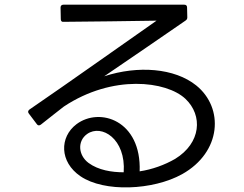

<svg xmlns="http://www.w3.org/2000/svg" viewBox="-20 -757 1040 818"><path d="M137 -228C141 -222 147 -221 154 -226C195 -259 227 -283 252 -303C460 -441 689 -412 770 -336C845 -265 837 -148 726 -80C681 -54 628 -35 575 -27C583 -244 405 -302 306 -228C233 -173 233 -67 323 -6C424 63 632 54 756 -15C924 -109 935 -297 816 -393C724 -467 568 -479 424 -432C529 -503 690 -614 770 -669C776 -673 778 -677 778 -683L777 -725C777 -733 773 -737 765 -737H250C243 -737 238 -733 238 -725L239 -675C239 -668 243 -663 250 -664C346 -665 557 -667 647 -669C538 -593 263 -398 105 -290C99 -285 98 -279 103 -273ZM507 -23C456 -23 399 -32 357 -63C313 -96 309 -156 351 -186C413 -230 517 -165 507 -23Z"/></svg>

Font: LINE Seed JP_OTF Regular
Style: Regular
Weight: 400
Designer: LY Corporation & Fontrix & Fontworks
Version: Version 1.002